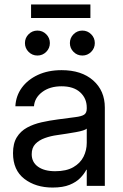

<svg xmlns="http://www.w3.org/2000/svg" viewBox="-20 -844 558 872"><path d="M218.8 7.8Q142.1 7.8 90.6 -31.7Q39.1 -71.3 39.1 -148.4Q39.1 -192.9 56.4 -220.7Q73.7 -248.5 102.8 -264.4Q131.8 -280.3 168.7 -288.6Q205.6 -296.9 244.1 -301.8Q293.5 -308.6 321.8 -312Q350.1 -315.4 362.1 -323.2Q374 -331.1 374 -350.6V-355.5Q374 -397.5 344 -424.8Q314 -452.1 259.8 -452.1Q206.1 -452.1 171.6 -426Q137.2 -399.9 134.3 -361.3H49.8Q52.2 -408.7 79.1 -445.6Q106 -482.4 152.3 -503.9Q198.7 -525.4 259.8 -525.4Q350.1 -525.4 403.1 -478.8Q456.1 -432.1 456.1 -355.5V0H374V-73.2H372.1Q362.8 -54.7 344.7 -35.9Q326.7 -17.1 296.1 -4.6Q265.6 7.8 218.8 7.8ZM230.5 -66.4Q281.2 -66.4 313 -84.7Q344.7 -103 359.4 -132.3Q374 -161.6 374 -195.3V-259.8Q364.7 -251 324.7 -243.9Q284.7 -236.8 240.2 -230.5Q210.4 -226.6 183.8 -217Q157.2 -207.5 140.6 -190.2Q124 -172.9 124 -143.6Q124 -107.4 152.6 -86.9Q181.2 -66.4 230.5 -66.4ZM390.6 -823.7V-762.2H121.1V-823.7ZM149.9 -591.8Q126.5 -591.8 109.9 -608.4Q93.3 -625 93.3 -648.4Q93.3 -671.9 109.9 -688.5Q126.5 -705.1 149.9 -705.1Q173.3 -705.1 189.9 -688.5Q206.5 -671.9 206.5 -648.4Q206.5 -625 189.9 -608.4Q173.3 -591.8 149.9 -591.8ZM354 -591.8Q330.6 -591.8 314 -608.4Q297.4 -625 297.4 -648.4Q297.4 -671.9 314 -688.5Q330.6 -705.1 354 -705.1Q377.4 -705.1 394 -688.5Q410.6 -671.9 410.6 -648.4Q410.6 -625 394 -608.4Q377.4 -591.8 354 -591.8Z"/></svg>

Font: Inter Display
Style: Regular
Weight: 400
Designer: Rasmus Andersson
Foundry: rsms
Version: Version 4.001;git-9221beed3